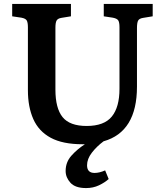

<svg xmlns="http://www.w3.org/2000/svg" viewBox="-20 -720 836 977"><path d="M418 237Q363 237 338.5 210Q314 183 314 150Q314 105 343.5 72Q373 39 412 14H400Q299 14 238 -19Q177 -52 149.5 -114Q122 -176 122 -261V-581Q122 -606 116 -616Q110 -626 89 -630L42 -637V-700H341V-637L292 -629Q274 -626 268 -615.5Q262 -605 262 -579V-264Q262 -169 298.5 -124Q335 -79 421 -79Q510 -79 549 -127Q588 -175 588 -268V-581Q588 -607 581.5 -616.5Q575 -626 554 -630L508 -637V-700H757V-637L708 -629Q689 -626 683 -615.5Q677 -605 677 -577V-279Q677 -49 507 -1Q471 26 447 57.5Q423 89 423 121Q423 160 461 160Q486 160 515 147L533 191Q513 209 483.5 223Q454 237 418 237Z"/></svg>

Font: Literata 12pt SemiBold
Style: Regular
Weight: 600
Designer: Latin by Veronika Burian and Jose Scaglione. Greek by Irene Vlachou. Cyrillic by Vera Evstafieva.
Foundry: TypeTogether
Version: Version 3.002